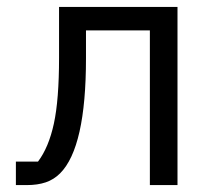

<svg xmlns="http://www.w3.org/2000/svg" viewBox="-20 -536 640 556"><path d="M26 -68H90Q121 -109 136 -178Q151 -247 151 -369V-516H494V0H414V-448H229V-367Q229 -109 154 -34Q136 -16 112.5 -8Q89 0 57 0H26Z"/></svg>

Font: iA Writer Quattro V
Style: Regular
Weight: 400
Designer: Mike Abbink, Paul van der Laan, Pieter van Rosmalen, Oliver Reichenstein
Foundry: Information Architects Inc.
Version: Version 2.000